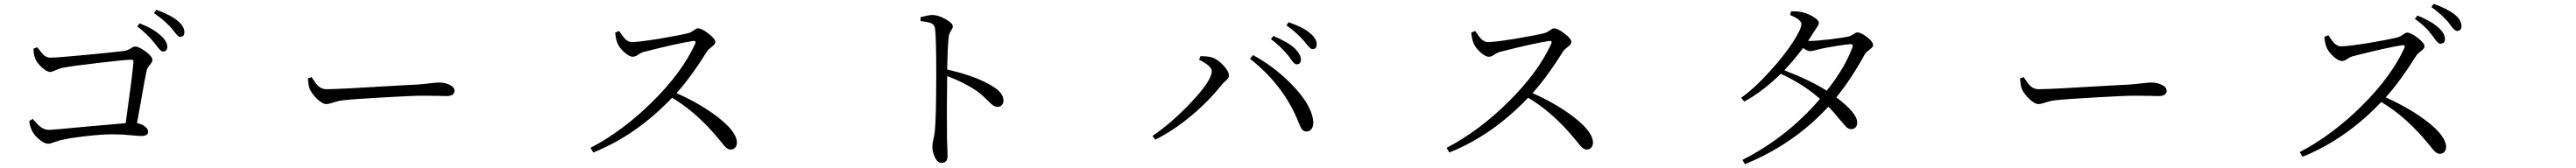

<svg xmlns="http://www.w3.org/2000/svg" viewBox="-20 -819 13540 884"><path d="M233.4 -62.5Q213.9 -62.5 186.5 -85Q161.1 -106.4 150.4 -127Q136.7 -152.3 133.8 -182.6L152.3 -193.4Q153.3 -191.4 156.2 -188.5Q177.7 -163.1 190.4 -153.3Q212.9 -135.7 236.3 -135.7Q257.8 -135.7 439.5 -153.3Q592.8 -167 640.6 -170.9Q676.8 -427.7 681.6 -494.1Q682.6 -504.9 671.9 -504.9Q639.6 -504.9 500 -488.3Q357.4 -471.7 306.6 -461.9Q296.9 -460 276.4 -451.2Q253.9 -440.4 244.1 -440.4Q225.6 -440.4 197.3 -466.8Q170.9 -492.2 165 -511.7Q156.2 -533.2 156.2 -563.5L175.8 -570.3Q179.7 -565.4 186.5 -556.6Q202.1 -536.1 210.9 -528.3Q226.6 -515.6 245.1 -515.6Q279.3 -515.6 433.6 -530.3Q576.2 -543.9 630.9 -550.8Q649.4 -552.7 668.9 -565.4Q681.6 -574.2 690.4 -574.2Q710 -574.2 745.6 -547.9Q781.2 -521.5 781.2 -503.9Q781.2 -493.2 767.6 -477.5Q753.9 -460.9 751 -448.2Q744.1 -418.9 718.8 -275.4Q706.1 -206.1 700.2 -170.9Q724.6 -167 741.7 -153.8Q758.8 -140.6 758.8 -125Q758.8 -103.5 720.7 -103.5Q709 -103.5 679.7 -106.4Q621.1 -112.3 576.2 -112.3Q518.6 -112.3 438.5 -103.5Q367.2 -95.7 319.3 -85.9Q292 -81.1 263.7 -70.3Q243.2 -62.5 233.4 -62.5ZM835.9 -547.9Q825.2 -547.9 800.8 -581.1Q793.9 -588.9 791 -593.8Q751 -643.6 701.2 -679.7L713.9 -696.3Q785.2 -668.9 826.2 -630.9Q859.4 -600.6 859.4 -573.2Q859.4 -547.9 835.9 -547.9ZM926.8 -625Q916 -625 898.4 -649.4Q886.7 -664.1 879.9 -671.9Q841.8 -714.8 789.1 -750L801.8 -767.6Q880.9 -738.3 913.1 -710Q949.2 -680.7 949.2 -649.4Q949.2 -625 926.8 -625Z M1694.3 -271.5Q1674.8 -271.5 1645.5 -299.8Q1618.2 -326.2 1607.4 -352.5Q1600.6 -371.1 1598.6 -407.2L1618.2 -413.1Q1620.1 -410.2 1623 -405.3Q1641.6 -376 1653.3 -366.2Q1670.9 -349.6 1696.3 -349.6Q1759.8 -349.6 2077.1 -369.1Q2157.2 -373 2169.9 -374Q2202.1 -376 2242.2 -380.9Q2275.4 -384.8 2288.1 -384.8Q2318.4 -384.8 2342.8 -373Q2369.1 -360.4 2369.1 -341.8Q2369.1 -313.5 2326.2 -313.5Q2311.5 -313.5 2280.3 -314.5Q2232.4 -315.4 2198.2 -315.4Q2149.4 -315.4 1998 -306.6Q1841.8 -297.9 1789.1 -292Q1758.8 -289.1 1728.5 -278.3Q1707 -271.5 1694.3 -271.5Z M3098.6 -16.6 3084 -41Q3255.9 -130.9 3411.1 -285.2Q3566.4 -439.5 3634.8 -589.8Q3640.6 -605.5 3623 -603.5Q3540 -590.8 3364.3 -545.9Q3349.6 -542 3334.5 -531.2Q3319.3 -520.5 3306.6 -520.5Q3287.1 -520.5 3260.7 -544.9Q3237.3 -566.4 3227.5 -587.9Q3216.8 -610.4 3213.9 -647.5L3234.4 -656.2Q3236.3 -653.3 3241.2 -646.5Q3256.8 -623 3266.6 -613.3Q3283.2 -597.7 3301.8 -597.7Q3338.9 -597.7 3452.1 -616.2Q3555.7 -633.8 3601.6 -645.5Q3611.3 -648.4 3627 -659.2Q3640.6 -669.9 3647.5 -669.9Q3668.9 -669.9 3704.6 -642.1Q3740.2 -614.3 3740.2 -597.7Q3740.2 -585.9 3719.7 -571.3Q3703.1 -558.6 3698.2 -550.8Q3611.3 -412.1 3536.1 -329.1Q3666 -270.5 3753.9 -202.1Q3853.5 -125 3853.5 -68.4Q3853.5 -52.7 3844.7 -42.5Q3835.9 -32.2 3820.3 -32.2Q3807.6 -32.2 3794.9 -43.9Q3787.1 -50.8 3766.6 -77.1Q3744.1 -104.5 3728.5 -122.1Q3624 -239.3 3512.7 -304.7Q3325.2 -107.4 3098.6 -16.6Z M4929.7 38.1Q4907.2 38.1 4893.6 6.8Q4880.9 -19.5 4880.9 -48.8Q4880.9 -59.6 4885.7 -82Q4891.6 -106.4 4893.6 -125Q4901.4 -197.3 4901.4 -431.6Q4901.4 -616.2 4895.5 -665Q4893.6 -687.5 4876 -696.3Q4861.3 -703.1 4819.3 -708L4818.4 -728.5Q4824.2 -729.5 4834 -732.4Q4866.2 -740.2 4880.9 -740.2Q4911.1 -740.2 4949.7 -718.8Q4988.3 -697.3 4988.3 -680.7Q4988.3 -671.9 4980.5 -659.2Q4968.8 -642.6 4966.8 -625Q4960.9 -570.3 4959 -453.1Q5114.3 -418 5200.2 -363.3Q5254.9 -329.1 5254.9 -290Q5254.9 -276.4 5246.6 -266.6Q5238.3 -256.8 5223.6 -256.8Q5210.9 -256.8 5198.2 -265.6Q5191.4 -270.5 5173.8 -288.1Q5145.5 -316.4 5122.1 -335Q5051.8 -383.8 4959 -418.9Q4956.1 -248 4958 -87.9Q4959 -65.4 4960 -32.2Q4960.9 -6.8 4960.9 1Q4960.9 38.1 4929.7 38.1Z M6052.7 -84 6038.1 -103.5Q6139.6 -172.9 6241.2 -280.3Q6349.6 -395.5 6349.6 -444.3Q6349.6 -471.7 6283.2 -504.9L6290 -523.4Q6327.1 -523.4 6347.7 -517.6Q6377.9 -509.8 6409.2 -476.6Q6440.4 -443.4 6440.4 -420.9Q6440.4 -409.2 6420.9 -391.6Q6407.2 -379.9 6401.4 -372.1Q6332 -285.2 6243.2 -210.9Q6148.4 -131.8 6052.7 -84ZM6847.7 -127Q6832 -127 6823.2 -139.6Q6816.4 -148.4 6804.7 -177.7Q6802.7 -182.6 6801.8 -185.5Q6723.6 -374 6550.8 -509.8L6566.4 -529.3Q6679.7 -467.8 6771.5 -373Q6873 -268.6 6882.8 -184.6Q6885.7 -158.2 6875.5 -142.6Q6865.2 -127 6847.7 -127ZM6794.9 -480.5Q6784.2 -480.5 6765.6 -506.8Q6756.8 -520.5 6751 -527.3Q6705.1 -582 6660.2 -613.3L6673.8 -629.9Q6750 -597.7 6785.2 -565.4Q6818.4 -532.2 6818.4 -506.8Q6818.4 -480.5 6794.9 -480.5ZM6878.9 -560.5Q6868.2 -560.5 6849.6 -585Q6838.9 -598.6 6832 -606.4Q6789.1 -653.3 6742.2 -685.5L6753.9 -702.1Q6832 -674.8 6865.2 -645.5Q6901.4 -616.2 6901.4 -585.9Q6901.4 -560.5 6878.9 -560.5Z M7598.6 -16.6 7584 -41Q7755.9 -130.9 7911.1 -285.2Q8066.4 -439.5 8134.8 -589.8Q8140.6 -605.5 8123 -603.5Q8040 -590.8 7864.3 -545.9Q7849.6 -542 7834.5 -531.2Q7819.3 -520.5 7806.6 -520.5Q7787.1 -520.5 7760.7 -544.9Q7737.3 -566.4 7727.5 -587.9Q7716.8 -610.4 7713.9 -647.5L7734.4 -656.2Q7736.3 -653.3 7741.2 -646.5Q7756.8 -623 7766.6 -613.3Q7783.2 -597.7 7801.8 -597.7Q7838.9 -597.7 7952.1 -616.2Q8055.7 -633.8 8101.6 -645.5Q8111.3 -648.4 8127 -659.2Q8140.6 -669.9 8147.5 -669.9Q8168.9 -669.9 8204.6 -642.1Q8240.2 -614.3 8240.2 -597.7Q8240.2 -585.9 8219.7 -571.3Q8203.1 -558.6 8198.2 -550.8Q8111.3 -412.1 8036.1 -329.1Q8166 -270.5 8253.9 -202.1Q8353.5 -125 8353.5 -68.4Q8353.5 -52.7 8344.7 -42.5Q8335.9 -32.2 8320.3 -32.2Q8307.6 -32.2 8294.9 -43.9Q8287.1 -50.8 8266.6 -77.1Q8244.1 -104.5 8228.5 -122.1Q8124 -239.3 8012.7 -304.7Q7825.2 -107.4 7598.6 -16.6Z M9152.3 44.9 9138.7 22.5Q9373 -95.7 9546.9 -298.8Q9458 -377 9340.8 -430.7Q9249 -339.8 9148.4 -284.2L9132.8 -304.7Q9204.1 -355.5 9281.2 -441.4Q9351.6 -517.6 9400.4 -591.3Q9449.2 -665 9449.2 -693.4Q9449.2 -714.8 9389.6 -740.2L9394.5 -758.8Q9427.7 -760.7 9453.1 -754.9Q9483.4 -748 9511.7 -730.5Q9541 -712.9 9541 -699.2Q9541 -689.5 9528.3 -671.9Q9518.6 -658.2 9512.7 -648.4Q9498 -624 9484.4 -603.5H9494.1Q9526.4 -603.5 9601.6 -612.3Q9669.9 -621.1 9693.4 -626Q9708 -628.9 9723.6 -639.6Q9735.4 -648.4 9743.2 -648.4Q9762.7 -648.4 9793.9 -624Q9826.2 -599.6 9826.2 -581.1Q9826.2 -571.3 9806.6 -557.1Q9787.1 -543 9781.2 -531.2Q9714.8 -409.2 9632.8 -306.6Q9742.2 -224.6 9742.2 -174.8Q9743.2 -159.2 9734.4 -149.4Q9725.6 -139.6 9710 -139.6Q9698.2 -139.6 9685.5 -150.4Q9677.7 -158.2 9655.3 -184.6Q9620.1 -228.5 9590.8 -257.8Q9410.2 -60.5 9152.3 44.9ZM9582 -341.8Q9677.7 -460.9 9717.8 -571.3Q9723.6 -586.9 9707 -586.9Q9681.6 -585 9627.9 -576.2Q9574.2 -567.4 9547.9 -561.5Q9542 -560.5 9530.3 -556.6Q9503.9 -549.8 9494.1 -549.8Q9481.4 -549.8 9458 -566.4Q9409.2 -502 9359.4 -449.2Q9496.1 -396.5 9582 -341.8Z M10694.3 -271.5Q10674.8 -271.5 10645.5 -299.8Q10618.2 -326.2 10607.4 -352.5Q10600.6 -371.1 10598.6 -407.2L10618.2 -413.1Q10620.1 -410.2 10623 -405.3Q10641.6 -376 10653.3 -366.2Q10670.9 -349.6 10696.3 -349.6Q10759.8 -349.6 11077.1 -369.1Q11157.2 -373 11169.9 -374Q11202.1 -376 11242.2 -380.9Q11275.4 -384.8 11288.1 -384.8Q11318.4 -384.8 11342.8 -373Q11369.1 -360.4 11369.1 -341.8Q11369.1 -313.5 11326.2 -313.5Q11311.5 -313.5 11280.3 -314.5Q11232.4 -315.4 11198.2 -315.4Q11149.4 -315.4 10998 -306.6Q10841.8 -297.9 10789.1 -292Q10758.8 -289.1 10728.5 -278.3Q10707 -271.5 10694.3 -271.5Z M12083 5.9 12068.4 -18.6Q12240.2 -108.4 12395.5 -262.7Q12550.8 -417 12619.1 -567.4Q12625 -583 12607.4 -581.1Q12524.4 -568.4 12348.6 -523.4Q12334 -519.5 12318.8 -508.8Q12303.7 -498 12291 -498Q12271.5 -498 12245.1 -522.5Q12221.7 -543.9 12211.9 -565.4Q12201.2 -587.9 12198.2 -625L12218.8 -633.8Q12220.7 -630.9 12225.6 -624Q12241.2 -600.6 12251 -590.8Q12267.6 -575.2 12286.1 -575.2Q12323.2 -575.2 12436.5 -593.8Q12540 -611.3 12585.9 -623Q12595.7 -626 12611.3 -636.7Q12625 -647.5 12631.8 -647.5Q12653.3 -647.5 12689 -619.6Q12724.6 -591.8 12724.6 -575.2Q12724.6 -563.5 12704.1 -548.8Q12687.5 -536.1 12682.6 -528.3Q12595.7 -389.6 12520.5 -306.6Q12650.4 -248 12738.3 -179.7Q12837.9 -102.5 12837.9 -45.9Q12837.9 -30.3 12829.1 -20Q12820.3 -9.8 12804.7 -9.8Q12792 -9.8 12779.3 -21.5Q12771.5 -28.3 12751 -54.7Q12728.5 -82 12712.9 -99.6Q12608.4 -216.8 12497.1 -282.2Q12309.6 -85 12083 5.9ZM12807.6 -588.9Q12794.9 -588.9 12773.4 -621.1Q12766.6 -630.9 12762.7 -635.7Q12726.6 -683.6 12673.8 -719.7L12687.5 -737.3Q12760.7 -708 12798.8 -672.9Q12832 -642.6 12832 -613.3Q12832 -588.9 12807.6 -588.9ZM12895.5 -656.2Q12883.8 -656.2 12863.3 -683.6Q12854.5 -696.3 12848.6 -703.1Q12815.4 -742.2 12760.7 -782.2L12772.5 -798.8Q12844.7 -773.4 12883.8 -742.2Q12918.9 -712.9 12918.9 -681.6Q12918.9 -656.2 12895.5 -656.2Z"/></svg>

Font: Bpmf GenYo Min R
Style: R
Weight: 400
Foundry: But Ko
Version: Version 1.320